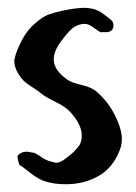

<svg xmlns="http://www.w3.org/2000/svg" viewBox="-20 -477 346 490"><path d="M265.6 -400.4Q261.7 -396.5 256.8 -395.5Q252 -394.5 247.6 -395Q243.2 -395.5 237.3 -394.5Q232.4 -396.5 219.2 -406.2Q206.1 -416 197.3 -416H191.4Q173.8 -413.1 163.1 -403.3Q152.3 -393.6 137.7 -374Q117.2 -347.7 117.2 -325.2Q117.2 -297.9 152.3 -273.4Q164.1 -265.6 189.5 -259.8Q214.8 -253.9 227.5 -242.2Q264.6 -210 283.2 -160.2Q291 -138.7 291 -122.1Q291 -107.4 285.2 -92.8Q267.6 -47.9 230.5 -27.3Q193.4 -6.8 148.4 -6.8Q118.2 -6.8 96.7 -13.7Q79.1 -18.6 57.6 -35.6Q36.1 -52.7 29.3 -56.6Q28.3 -59.6 27.3 -63.5Q26.4 -67.4 25.9 -69.3Q25.4 -71.3 24.9 -74.2Q24.4 -77.1 25.4 -79.6Q26.4 -82 29.3 -84Q38.1 -89.8 46.9 -89.8Q49.8 -89.8 53.2 -89.4Q56.6 -88.9 61 -87.9Q65.4 -86.9 67.4 -86.9Q74.2 -84 82.5 -78.1Q90.8 -72.3 98.1 -68.8Q105.5 -65.4 115.2 -63.5Q117.2 -63.5 119.1 -62.5Q121.1 -61.5 122.1 -61.5Q134.8 -61.5 148.4 -73.2Q151.4 -75.2 159.7 -82Q168 -88.9 170.4 -91.8Q172.9 -94.7 178.2 -100.6Q183.6 -106.4 185.5 -112.3Q187.5 -118.2 188.5 -125V-132.8Q188.5 -158.2 160.2 -190.4Q146.5 -205.1 121.1 -217.3Q95.7 -229.5 84 -239.3Q77.1 -245.1 64.9 -252.9Q52.7 -260.7 46.4 -265.6Q40 -270.5 33.2 -279.3Q26.4 -288.1 21.5 -298.8Q16.6 -310.5 16.6 -320.3Q16.6 -334 31.2 -365.2Q45.9 -396.5 67.4 -415.5Q88.9 -434.6 104 -439.9Q119.1 -445.3 141.6 -450.2Q174.8 -457 196.3 -457Q202.1 -457 207.5 -456.1Q212.9 -455.1 216.3 -454.6Q219.7 -454.1 225.1 -451.7Q230.5 -449.2 232.4 -448.7Q234.4 -448.2 240.2 -443.8Q246.1 -439.5 247.6 -438.5Q249 -437.5 255.9 -432.1Q262.7 -426.8 263.7 -425.8Q268.6 -421.9 269.5 -414.1Q270.5 -406.2 265.6 -400.4Z"/></svg>

Font: Shelly2023
Style: Regular
Weight: 400
Version: Version 0.2